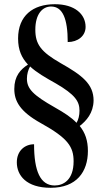

<svg xmlns="http://www.w3.org/2000/svg" viewBox="-20 -780 489 913"><path d="M221 113C344 113 398 37 398 -62C398 -112 385 -149 359 -181C390 -205 424 -242 425 -302C425 -380 371 -422 268 -480C174 -534 148 -570 148 -639C148 -712 181 -749 223 -749C278 -749 302 -691 302 -580C350 -580 387 -609 387 -652C387 -713 335 -760 241 -760C136 -760 66 -705 66 -597C66 -542 83 -505 113 -473C78 -450 48 -419 48 -357C48 -300 74 -250 175 -194C303 -123 330 -82 330 -13C330 76 281 102 240 102C172 102 142 34 142 -94C98 -94 60 -63 60 -8C60 54 105 113 221 113ZM344 -196C319 -222 287 -243 241 -269C137 -328 108 -358 108 -406C108 -427 114 -448 123 -464C154 -435 196 -411 246 -383C337 -330 358 -298 358 -254C358 -231 353 -211 344 -196Z"/></svg>

Font: Noto Serif Display Condensed Extra
Style: Regular
Weight: 800
Width: 3
Designer: Monotype Design Team
Foundry: Monotype Imaging Inc.
Version: Version 1.900